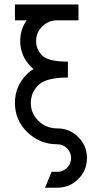

<svg xmlns="http://www.w3.org/2000/svg" viewBox="-20 -665 470 885"><path d="M244.1 200.2H187.5L217.8 127H244.1Q270.5 127 289.1 108.4Q307.6 89.8 307.6 63.5Q307.6 37.1 289.1 18.6Q270.5 0 244.1 0Q163.1 0 106 -55.7Q48.8 -111.3 48.8 -190.4Q48.8 -269 106 -325.2Q118.7 -337.4 134.8 -347.2Q128.4 -351.6 123.5 -356.9Q73.2 -406.2 73.2 -476.1Q73.2 -529.8 103 -571.3H48.8V-644.5H341.8V-571.3H244.1Q203.6 -571.3 175 -543.5Q146.5 -515.6 146.5 -476.1Q146.5 -436.5 175 -408.7Q203.6 -380.9 293 -380.9V-307.6Q193.4 -307.6 157.7 -273.4Q122.1 -239.3 122.1 -190.4Q122.1 -141.6 157.7 -107.4Q193.4 -73.2 244.1 -73.2Q300.8 -73.2 340.8 -33.2Q380.9 6.8 380.9 63.5Q380.9 120.1 340.8 160.2Q300.8 200.2 244.1 200.2Z"/></svg>

Font: Catrinity
Style: Regular
Weight: 400
Designer: Alexander Lange
Foundry: High-Logic / Made with FontCreator
Version: Version 2.090;May 20, 2024;FontCreator 15.0.0.2974 64-bit